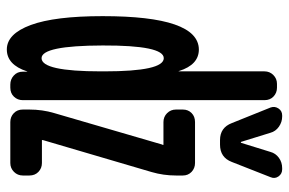

<svg xmlns="http://www.w3.org/2000/svg" viewBox="-157 -648 814 540"><g transform="rotate(90 250.0 -378.0)"><path d="M456.1 -764.6Q468.8 -764.6 476.1 -754.4Q483.4 -744.1 478.5 -732.4L435.5 -623Q422.9 -589.8 386.7 -589.8H374Q338.9 -589.8 326.2 -623L282.2 -732.4Q278.3 -744.1 285.2 -754.4Q292 -764.6 304.7 -764.6H307.6Q323.2 -764.6 336.4 -755.4Q349.6 -746.1 353.5 -731.4L378.9 -649.4Q378.9 -648.4 380.9 -648.4Q381.8 -648.4 381.8 -649.4L407.2 -731.4Q411.1 -746.1 423.8 -755.4Q436.5 -764.6 453.1 -764.6ZM463.9 -397.5 374 -91.8V-89.8V-88.9H438.5Q453.1 -88.9 463.4 -79.1Q473.6 -69.3 473.6 -53.7V-35.2Q473.6 -20.5 463.4 -10.3Q453.1 0 438.5 0H323.2Q308.6 0 298.3 -9.8Q288.1 -19.5 288.1 -35.2V-53.7Q288.1 -89.8 297.9 -123L386.7 -427.7L387.7 -428.7V-429.7Q387.7 -430.7 386.7 -430.7H323.2Q308.6 -430.7 298.3 -440.9Q288.1 -451.2 288.1 -465.8V-485.4Q288.1 -500 297.9 -509.8Q307.6 -519.5 323.2 -519.5H438.5Q453.1 -519.5 463.4 -509.8Q473.6 -500 473.6 -485.4V-465.8Q473.6 -430.7 463.9 -397.5ZM143.6 -431.6Q107.4 -431.6 107.9 -259.8Q108.4 -87.9 143.6 -87.9Q180.7 -87.9 180.7 -254.9V-264.6Q180.7 -431.6 143.6 -431.6ZM119.1 9.8Q75.2 9.8 50.3 -57.6Q25.4 -125 25.4 -259.8Q25.4 -529.3 119.1 -530.3Q162.1 -530.3 179.7 -474.6V-473.6H180.7V-714.8Q180.7 -729.5 190.9 -739.7Q201.2 -750 215.8 -750H226.6Q241.2 -750 251.5 -740.2Q261.7 -730.5 261.7 -714.8V-35.2Q261.7 -20.5 252 -10.3Q242.2 0 226.6 0H217.8Q203.1 0 192.4 -9.8Q181.6 -19.5 181.6 -35.2V-46.9L180.7 -47.9V-46.9Q162.1 9.8 119.1 9.8Z"/></g></svg>

Font: Rounded-L Mgen+ 1m medium
Style: Regular
Weight: 500
Designer: [Source Han Sans]
Ryoko NISHIZUKA  (kana & ideographs); Paul D. Hunt (Latin, Greek & Cyrillic); Wenlong ZHANG  (bopomofo
Version: Version 1.059.20150602